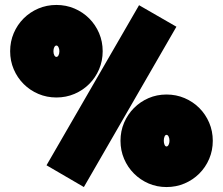

<svg xmlns="http://www.w3.org/2000/svg" viewBox="-20 -738 902 776"><path d="M542 -717 693 -630 319 18 168 -70ZM21 -531Q21 -570 35.5 -604Q50 -638 75.5 -663.5Q101 -689 135 -703.5Q169 -718 208 -718Q247 -718 281 -703.5Q315 -689 340.5 -663.5Q366 -638 380.5 -604Q395 -570 395 -531Q395 -492 380.5 -458Q366 -424 340.5 -398.5Q315 -373 281 -358.5Q247 -344 208 -344Q169 -344 135 -358.5Q101 -373 75.5 -398.5Q50 -424 35.5 -458Q21 -492 21 -531ZM653 -356Q692 -356 726 -341.5Q760 -327 785.5 -301.5Q811 -276 825.5 -242Q840 -208 840 -169Q840 -130 825.5 -96Q811 -62 785.5 -36.5Q760 -11 726 3.5Q692 18 653 18Q614 18 580.5 3.5Q547 -11 521.5 -36.5Q496 -62 481.5 -96Q467 -130 467 -169Q467 -208 481.5 -242Q496 -276 521.5 -301.5Q547 -327 580.5 -341.5Q614 -356 653 -356ZM208 -508Q213 -508 216.5 -514.5Q220 -521 220 -531Q220 -540 216.5 -547Q213 -554 208 -554Q203 -554 199.5 -547.5Q196 -541 196 -531Q196 -521 199.5 -514.5Q203 -508 208 -508ZM642 -169Q642 -160 645 -153Q648 -146 653 -146Q658 -146 661.5 -153Q665 -160 665 -169Q665 -179 661.5 -186Q658 -193 653 -193Q648 -193 645 -186Q642 -179 642 -169Z"/></svg>

Font: Aoudax Cyrillic
Style: Regular
Weight: 400
Designer: William Zhang
Foundry: William Zhang
Version: Version 1.00 June 4, 2021, initial release